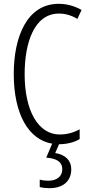

<svg xmlns="http://www.w3.org/2000/svg" viewBox="-20 -745 471 1005"><path d="M353 141C353 96 324 65 269 56L289 10C330 10 369 0 397 -17V-68C371 -54 336 -41 293 -41C180 -41 109 -165 109 -357C109 -521 159 -674 289 -674C321 -674 354 -665 385 -646L407 -693C369 -714 330 -725 287 -725C123 -725 52 -555 52 -358C52 -148 129 -14 253 7L222 80C273 84 306 100 306 141C306 179 277 201 232 201C218 201 201 199 188 195V234C202 238 221 240 239 240C310 240 353 203 353 141Z"/></svg>

Font: Noto Sans Lao ExtraCondensed Light
Style: Regular
Weight: 300
Width: 2
Designer: Monotype Design Team
Foundry: Monotype Imaging Inc.
Version: Version 2.003